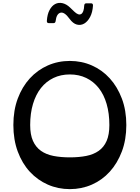

<svg xmlns="http://www.w3.org/2000/svg" viewBox="-20 -1302 972 1336"><path d="M466 -784Q403 -784 352 -759.5Q301 -735 265 -689.5Q229 -644 209.5 -578.5Q190 -513 190 -432Q190 -365 209.5 -321.5Q229 -278 265 -252.5Q301 -227 352 -217Q403 -207 466 -207Q529 -207 580 -217Q631 -227 667 -252.5Q703 -278 722 -321.5Q741 -365 741 -432Q741 -513 722 -578.5Q703 -644 667 -689.5Q631 -735 580 -759.5Q529 -784 466 -784ZM466 -878Q548 -878 619.5 -846.5Q691 -815 744 -756.5Q797 -698 828 -616Q859 -534 859 -432Q859 -330 828 -248Q797 -166 744 -107.5Q691 -49 619.5 -17.5Q548 14 466 14Q384 14 312.5 -17.5Q241 -49 187.5 -107Q134 -165 103.5 -247.5Q73 -330 73 -432Q73 -534 103.5 -616Q134 -698 187.5 -756.5Q241 -815 312.5 -846.5Q384 -878 466 -878ZM464 -1171Q428 -1221 400.5 -1213.5Q373 -1206 367 -1155Q365 -1141 352 -1141H320Q305 -1141 306 -1157Q309 -1203 325 -1232.5Q341 -1262 364 -1274Q387 -1286 414.5 -1280Q442 -1274 468 -1249L496 -1222Q526 -1193 545 -1204.5Q564 -1216 566 -1264Q567 -1279 581 -1279H613Q628 -1279 627 -1263Q624 -1216 607 -1184Q590 -1152 566 -1138Q542 -1124 515 -1131Q488 -1138 464 -1171Z"/></svg>

Font: OpenDyslexic 3
Style: Regular
Weight: 400
Designer: Abelardo Gonzalez
Version: Version 1.000;PS 001.001;hotconv 1.0.56